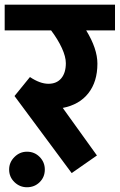

<svg xmlns="http://www.w3.org/2000/svg" viewBox="-40 -705 511 820"><path d="M328.1 -575.2Q376 -497.1 376 -433.1Q376 -356 337.4 -306.9Q298.8 -257.8 228 -244.1L374 -41L266.1 34.2L22 -294.9L87.9 -376Q130.9 -347.2 167 -347.2Q202.1 -347.2 221.7 -370.6Q241.2 -394 241.2 -435.1Q241.2 -462.9 224.1 -500Q207 -537.1 178.2 -575.2H-20V-685.1H451.2V-575.2ZM-1 19Q-1 -11.7 21.7 -34.4Q44.4 -57.1 75.2 -57.1Q107.4 -57.1 129.4 -34.7Q151.4 -12.2 151.4 19Q151.4 51.3 129.4 73Q107.4 94.7 75.2 94.7Q44.4 94.7 21.7 72.8Q-1 50.8 -1 19Z"/></svg>

Font: Sarala
Style: Bold
Weight: 700
Designer: Andres Torresi
Foundry: Huerta Tipografica
Version: Version 1.004;PS 001.003;hotconv 1.0.70;makeotf.lib2.5.58329